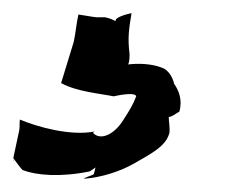

<svg xmlns="http://www.w3.org/2000/svg" viewBox="-20 -31 341 289"><path d="M0 207C4 212 9 220 14 225C35 233 71 236 115 227L124 221C123 222 122 232 120 232C115 234 110 236 107 237V238C133 236 161 227 182 215C208 200 230 189 235 169C236 161 234 152 234 145C239 145 246 139 250 137C255 119 249 105 242 95C240 85 233 74 224 71C209 65 189 64 173 66C175 61 175 55 175 50C172 27 174 12 178 -11H177C172 -10 152 -5 154 1C151 -1 144 -4 138 -5H125C116 -6 107 -8 99 -9H98C95 4 94 18 91 32L72 94C95 107 132 110 151 114C169 110 184 109 185 114C180 127 175 135 166 149C152 172 131 181 120 169C120 168 122 168 122 167C86 174 36 160 10 149C9 154 10 159 9 165ZM0 208V211C1 213 0 210 0 208Z"/></svg>

Font: Charger Mayhem
Style: Obl
Weight: 400
Designer: Jasper
Foundry: Cannot Into Space Fonts
Version: Version 0.98